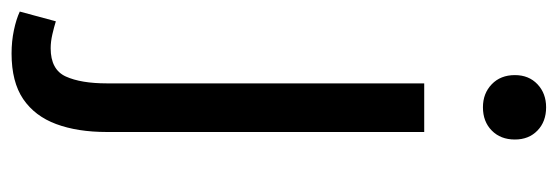

<svg xmlns="http://www.w3.org/2000/svg" viewBox="-372 -402 950 327"><g transform="rotate(90 103.5 -239.0)"><path d="M31.7 216.8Q10.7 216.8 -8.1 212.8Q-27 208.8 -39.8 202.8L-23.2 141.4Q-13.6 144.4 -1.1 147.3Q11.5 150.2 22.6 150.2Q59.1 150.2 70.8 124.4Q82.5 98.6 82.5 54.5V-486H165.3V54.8Q165.3 104.5 151.8 140.8Q138.3 177.2 109.2 197Q80 216.8 31.7 216.8ZM123.2 -586Q99.6 -586 84 -601Q68.4 -616 68.4 -640.4Q68.4 -664.2 84 -678.9Q99.6 -693.6 123.2 -693.6Q147.6 -693.6 162.8 -678.9Q178.1 -664.2 178.1 -640.4Q178.1 -616 162.8 -601Q147.6 -586 123.2 -586Z"/></g></svg>

Font: Source Sans 3 VF
Style: Regular
Weight: 200
Designer: Paul D. Hunt
Foundry: Adobe
Version: Version 3.046;hotconv 1.0.118;makeotfexe 2.5.65603